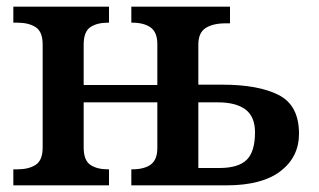

<svg xmlns="http://www.w3.org/2000/svg" viewBox="-20 -556 956 576"><path d="M20 -48H32Q66 -48 87 -61.5Q108 -75 108 -114V-422Q108 -461 87 -474.5Q66 -488 32 -488H20V-536H307V-488H304Q271 -488 251 -474.5Q231 -461 231 -422V-301H452V-424Q452 -459 432 -473.5Q412 -488 376 -488H374V-536H670V-486H657Q619 -486 597 -472Q575 -458 575 -422V-302H647Q755 -302 816 -271Q877 -240 877 -155Q877 -85 821.5 -42.5Q766 0 660 0H374V-48H376Q413 -48 432.5 -62.5Q452 -77 452 -112V-249H231V-114Q231 -75 251 -61.5Q271 -48 304 -48H307V0H20ZM638 -52Q695 -52 720 -76.5Q745 -101 745 -159Q745 -206 716.5 -227.5Q688 -249 633 -249H575V-52Z"/></svg>

Font: Noto Serif SemiBold
Style: Regular
Weight: 600
Designer: Monotype Design Team
Foundry: Monotype Imaging Inc.
Version: Version 1.001